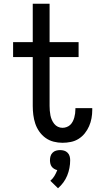

<svg xmlns="http://www.w3.org/2000/svg" viewBox="-20 -755 540 1026"><path d="M314 8Q290 8 266.5 2Q243 -4 223.5 -18Q204 -32 190 -52Q176 -72 168.5 -94.5Q161 -117 158 -141Q155 -165 155 -189V-450H50V-530H155V-735H245V-530H400V-450H245V-189Q245 -177 246 -164Q247 -151 249.5 -138.5Q252 -126 257 -114.5Q262 -103 270 -93Q278 -83 289.5 -77.5Q301 -72 314 -72Q325 -72 336 -76Q347 -80 355 -87.5Q363 -95 368.5 -105.5Q374 -116 377 -127Q380 -138 381.5 -149Q383 -160 383 -172Q383 -173 383 -174.5Q383 -176 383 -177H473Q473 -175 473 -172.5Q473 -170 473 -167Q473 -145 469 -123Q465 -101 456 -80.5Q447 -60 433 -42.5Q419 -25 400 -13Q381 -1 358.5 3.5Q336 8 314 8ZM290 251 249 211Q262 200 271 185Q280 170 286 154Q277 152 269 147Q261 142 256 135Q251 128 249 119Q247 110 247 101Q247 90 250 79.5Q253 69 261 61Q269 53 279.5 50Q290 47 301 47Q312 47 322.5 50Q333 53 341 61Q349 69 352 79.5Q355 90 355 101Q355 122 351 143Q347 164 339 183.5Q331 203 318.5 220Q306 237 290 251Z"/></svg>

Font: Iosevka Slab Medium
Style: Regular
Weight: 500
Monospace: yes
Designer: Belleve Invis
Foundry: Belleve Invis
Version: Version 11.1.1; ttfautohint (v1.8.3)